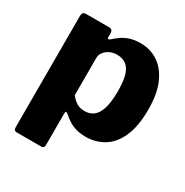

<svg xmlns="http://www.w3.org/2000/svg" viewBox="-163 -673 938 972"><g transform="rotate(30 306.5 -187.5)"><path d="M203 -530Q226 -530 226 -508V-483Q226 -476 231 -476Q236 -476 241 -480Q259 -497 279 -510.5Q299 -524 324.5 -532Q350 -540 384 -540Q441 -540 486 -510.5Q531 -481 558 -421Q585 -361 585 -268Q585 -169 557 -107.5Q529 -46 482 -18Q435 10 377 10Q340 10 308.5 -1.5Q277 -13 246 -41Q234 -51 230 -50.5Q226 -50 226 -36V146Q226 165 209 165H65Q48 165 48 145V-506Q48 -518 53 -524Q58 -530 73 -530H203ZM226 -145Q242 -124 261.5 -112Q281 -100 308 -100Q338 -100 359.5 -116Q381 -132 393 -169.5Q405 -207 405 -273Q405 -334 393.5 -368Q382 -402 360.5 -416Q339 -430 309 -430Q286 -430 267 -420.5Q248 -411 237 -396Q226 -381 226 -363V-145Z"/></g></svg>

Font: Libre Franklin ExtraBold
Style: Regular
Weight: 800
Designer: Pablo Impallari, Rodrigo Fuenzalida, Nhung Nguyen
Foundry: Impallari Type
Version: Version 3.000